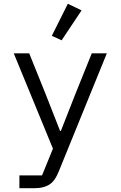

<svg xmlns="http://www.w3.org/2000/svg" viewBox="-20 -799 640 1019"><path d="M467 -516H547L291 113Q282 135 271 151.5Q260 168 245 178.5Q230 189 209 194.5Q188 200 159 200H83V132H203L261 -10L53 -516H135L222 -300L299 -104H303L380 -300ZM307 -585 255 -609 340 -779 413 -744Z"/></svg>

Font: IBM Plaex Mono
Style: Regular
Weight: 400
Designer: Mike Abbink, Paul van der Laan, Pieter van Rosmalen
Foundry: Bold Monday
Version: Version 2.003